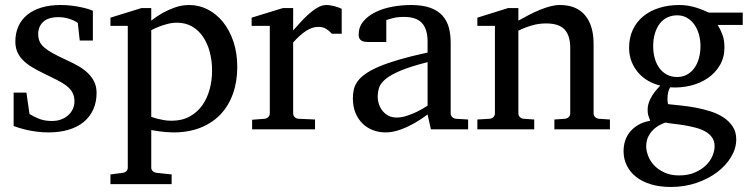

<svg xmlns="http://www.w3.org/2000/svg" viewBox="-20 -514 2989 763"><path d="M363.8 -145Q363.8 -108.4 350.6 -79.1Q337.4 -49.8 313 -29.5Q288.6 -9.3 252.9 1.5Q217.3 12.2 172.9 12.2Q149.9 12.2 128.2 9.5Q106.4 6.8 88.1 2.7Q69.8 -1.5 55.7 -5.9Q41.5 -10.3 34.2 -13.2V-146H85L97.2 -61Q112.3 -51.3 134.5 -42.2Q156.7 -33.2 186 -33.2Q207.5 -33.2 224.1 -39.8Q240.7 -46.4 252.2 -57.1Q263.7 -67.9 269.8 -81.8Q275.9 -95.7 275.9 -110.8Q275.9 -131.8 267.6 -146.7Q259.3 -161.6 243.7 -173.6Q228 -185.5 205.3 -196.8Q182.6 -208 153.8 -222.2Q126.5 -235.4 105.5 -248.3Q84.5 -261.2 70.1 -276.1Q55.7 -291 48.3 -308.8Q41 -326.7 41 -349.1Q41 -382.3 53 -409.2Q64.9 -436 87.9 -454.8Q110.8 -473.6 144.3 -483.9Q177.7 -494.1 221.2 -494.1Q243.2 -494.1 263.2 -491.7Q283.2 -489.3 299.8 -485.8Q316.4 -482.4 329.1 -478.5Q341.8 -474.6 349.1 -471.2V-353H296.9L289.1 -422.9Q278.3 -431.2 257.3 -438.5Q236.3 -445.8 212.9 -445.8Q171.4 -445.8 151.6 -427Q131.8 -408.2 131.8 -378.9Q131.8 -361.8 137.5 -349.1Q143.1 -336.4 156 -325.2Q168.9 -314 190.2 -302.2Q211.4 -290.5 243.2 -275.9Q269.5 -264.2 291.5 -251.5Q313.5 -238.8 329.6 -223.1Q345.7 -207.5 354.7 -188.5Q363.8 -169.4 363.8 -145Z M822.8 -233.9Q822.8 -272.5 813.7 -306.9Q804.7 -341.3 787.1 -367.4Q769.5 -393.6 743.4 -408.7Q717.3 -423.8 683.1 -423.8Q664.1 -423.8 645.8 -418.9Q627.4 -414.1 613.3 -408.7Q596.7 -402.3 581.1 -394V-49.8Q592.8 -45.4 606 -42Q617.2 -39.1 631.8 -36.6Q646.5 -34.2 662.1 -34.2Q703.1 -34.2 733.4 -50.8Q763.7 -67.4 783.4 -95Q803.2 -122.6 813 -158.7Q822.8 -194.8 822.8 -233.9ZM922.9 -248Q922.9 -189 905.5 -140.9Q888.2 -92.8 855.7 -58.8Q823.2 -24.9 776.1 -6.3Q729 12.2 669.9 12.2Q656.2 12.2 640.6 11Q625 9.8 611.8 7.8Q596.2 5.9 581.1 2.9V151.9Q581.1 161.1 587.4 166.5Q593.8 171.9 603 172.9L662.1 179.2V217.8H418.9V179.2L466.8 172.9Q476.1 171.9 481.9 166.5Q487.8 161.1 487.8 151.9V-411.1H418.9V-443.8L542 -481.9H581.1V-432.1Q602.5 -449.2 627 -462.9Q647.9 -474.6 675.3 -484.4Q702.6 -494.1 731.9 -494.1Q770.5 -494.1 805.2 -476.6Q839.8 -459 866 -426.8Q892.1 -394.5 907.5 -349.1Q922.9 -303.7 922.9 -248Z M1298.8 -379.9Q1289.1 -391.1 1276.4 -399.2Q1263.7 -407.2 1245.1 -407.2Q1220.7 -407.2 1195.8 -390.9Q1170.9 -374.5 1145 -345.2V-64Q1145 -54.7 1150.9 -48.8Q1156.7 -43 1166 -42L1231.9 -39.1V0H981.9V-38.1L1031.2 -42Q1040 -43 1046.1 -48.8Q1052.2 -54.7 1052.2 -64V-411.1H980V-443.8L1104 -481.9H1145V-393.1Q1155.8 -404.8 1171.1 -422.1Q1186.5 -439.5 1204.1 -455.6Q1221.7 -471.7 1240.5 -482.9Q1259.3 -494.1 1276.9 -494.1Q1284.7 -494.1 1293.5 -492.7Q1302.2 -491.2 1310.5 -489Q1318.8 -486.8 1325.9 -484.1Q1333 -481.4 1337.9 -479V-379.9Z M1679.2 -267.1Q1611.8 -250 1572.3 -233.4Q1532.7 -216.8 1512.5 -200Q1492.2 -183.1 1486.6 -165.8Q1481 -148.4 1481 -129.9Q1481 -114.3 1486.1 -99.4Q1491.2 -84.5 1500.7 -72.8Q1510.3 -61 1524.2 -54Q1538.1 -46.9 1556.2 -46.9Q1576.2 -46.9 1597.9 -54.2Q1619.6 -61.5 1637.7 -70.3Q1658.7 -80.6 1679.2 -94.2ZM1692.4 0 1679.2 -59.1Q1652.8 -39.1 1625 -23.4Q1612.8 -16.6 1599.1 -10.3Q1585.4 -3.9 1571 1.2Q1556.6 6.3 1541.7 9.3Q1526.9 12.2 1512.2 12.2Q1484.9 12.2 1461.2 2.9Q1437.5 -6.3 1419.9 -23.9Q1402.3 -41.5 1392.3 -66.4Q1382.3 -91.3 1382.3 -123Q1382.3 -141.6 1386 -158.2Q1389.6 -174.8 1400.9 -190.4Q1412.1 -206.1 1432.4 -220.5Q1452.6 -234.9 1485.6 -249Q1518.6 -263.2 1566.2 -277.1Q1613.8 -291 1679.2 -305.2V-348.1Q1679.2 -398.4 1656.7 -422.6Q1634.3 -446.8 1585.9 -446.8Q1559.6 -446.8 1541 -441.9Q1522.5 -437 1515.1 -434.1V-347.2H1442.4Q1435.5 -347.2 1429 -348.1Q1422.4 -349.1 1417 -352.3Q1411.6 -355.5 1408.4 -361.1Q1405.3 -366.7 1405.3 -376Q1405.3 -406.7 1423.8 -429Q1442.4 -451.2 1472.2 -465.8Q1502 -480.5 1539.1 -487.3Q1576.2 -494.1 1613.3 -494.1Q1659.7 -494.1 1690.2 -482.9Q1720.7 -471.7 1738.5 -451.7Q1756.3 -431.6 1763.7 -404.3Q1771 -377 1771 -344.2V-64Q1771 -54.7 1777.1 -48.8Q1783.2 -43 1792 -42L1840.3 -39.1V0Z M2183.1 0V-39.1L2225.1 -42Q2233.9 -43 2240 -48.8Q2246.1 -54.7 2246.1 -64V-324.2Q2246.1 -371.6 2224.1 -396.2Q2202.1 -420.9 2149.9 -420.9Q2121.1 -420.9 2093.3 -412.8Q2065.4 -404.8 2040 -392.1V-64Q2040 -54.7 2045.9 -48.8Q2051.8 -43 2061 -42L2103 -39.1V0H1877V-39.1L1925.8 -42Q1935.1 -43 1940.9 -48.8Q1946.8 -54.7 1946.8 -64V-411.1H1877V-443.8L1999 -481.9H2040V-432.1Q2061 -443.8 2082.8 -455.1Q2104.5 -466.3 2126 -475.1Q2147.5 -483.9 2167.5 -489Q2187.5 -494.1 2205.1 -494.1Q2270.5 -494.1 2304.7 -453.6Q2338.9 -413.1 2338.9 -339.8V-64Q2338.9 -54.7 2345 -48.8Q2351.1 -43 2359.9 -42L2403.8 -39.1V0Z M2819.8 66.9Q2819.8 46.4 2809.6 32Q2799.3 17.6 2782.5 8.3Q2765.6 -1 2744.4 -6.6Q2723.1 -12.2 2701.4 -15.9Q2679.7 -19.5 2659.4 -21.7Q2639.2 -23.9 2624 -26.9Q2602.1 -19 2587.4 -8.1Q2572.8 2.9 2564 15.6Q2555.2 28.3 2551.5 41.5Q2547.9 54.7 2547.9 66.9Q2547.9 85 2555.7 105.5Q2563.5 126 2579.6 143.1Q2595.7 160.2 2620.4 171.6Q2645 183.1 2678.7 183.1Q2714.4 183.1 2741 171.6Q2767.6 160.2 2785.2 143.1Q2802.7 126 2811.3 105.5Q2819.8 85 2819.8 66.9ZM2763.7 -331.1Q2763.7 -354.5 2757.6 -376.7Q2751.5 -398.9 2739.7 -415.8Q2728 -432.6 2710.7 -442.9Q2693.4 -453.1 2670.9 -453.1Q2649.9 -453.1 2632.3 -444.8Q2614.7 -436.5 2602.3 -420.7Q2589.8 -404.8 2582.8 -381.8Q2575.7 -358.9 2575.7 -330.1Q2575.7 -305.2 2581.8 -283Q2587.9 -260.7 2599.9 -244.1Q2611.8 -227.5 2629.6 -217.8Q2647.5 -208 2670.9 -208Q2693.4 -208 2710.7 -217.8Q2728 -227.5 2739.7 -244.1Q2751.5 -260.7 2757.6 -283.2Q2763.7 -305.7 2763.7 -331.1ZM2832 -415Q2843.3 -397 2851.1 -375.7Q2858.9 -354.5 2858.9 -325.2Q2858.9 -285.6 2840.8 -254.9Q2822.8 -224.1 2792.7 -203.6Q2762.7 -183.1 2723.9 -173.6Q2685.1 -164.1 2643.1 -167Q2637.2 -157.2 2635 -146Q2632.8 -134.8 2632.6 -125Q2632.3 -115.2 2633.3 -108.2Q2634.3 -101.1 2634.8 -100.1Q2657.2 -97.7 2686 -94.7Q2714.8 -91.8 2744.9 -86.2Q2774.9 -80.6 2804 -71.3Q2833 -62 2855.5 -47.1Q2877.9 -32.2 2891.8 -11Q2905.8 10.3 2905.8 40Q2905.8 75.7 2885.5 109.6Q2865.2 143.6 2830.1 170.2Q2794.9 196.8 2747.6 212.9Q2700.2 229 2646 229Q2601.1 229 2566.2 218.3Q2531.2 207.5 2507.3 188.5Q2483.4 169.4 2470.7 143.3Q2458 117.2 2458 86.9Q2458 64.9 2464.4 45.2Q2470.7 25.4 2483.9 9.5Q2497.1 -6.3 2516.8 -17.8Q2536.6 -29.3 2564 -34.2Q2561 -42 2559.1 -47.1Q2557.1 -52.2 2555.9 -56.9Q2554.7 -61.5 2554.2 -66.7Q2553.7 -71.8 2553.7 -80.1Q2553.7 -99.6 2565.7 -123.3Q2577.6 -147 2604 -173.8Q2579.1 -179.7 2556.6 -192.4Q2534.2 -205.1 2517.1 -224.4Q2500 -243.7 2490 -268.8Q2480 -293.9 2480 -324.2Q2480 -363.8 2494.6 -395.3Q2509.3 -426.8 2535.6 -448.7Q2562 -470.7 2598.9 -482.4Q2635.7 -494.1 2680.7 -494.1Q2698.2 -494.1 2715.1 -491.2Q2731.9 -488.3 2746.8 -483.6Q2761.7 -479 2774.4 -473.6Q2787.1 -468.3 2796.9 -463.9H2931.6V-415Z"/></svg>

Font: BabelStone Ogham Special
Style: Regular
Weight: 400
Designer: Andrew West
Foundry: BabelStone
Version: Version 1.02 March 14, 2022